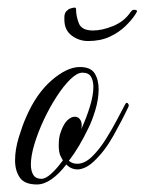

<svg xmlns="http://www.w3.org/2000/svg" viewBox="-20 -485 384 510"><path d="M78 5Q45 5 32.5 -13.5Q20 -32 20 -59Q20 -88 30 -120.5Q40 -153 49 -173Q76 -236 117 -271.5Q158 -307 192 -307Q221 -307 231.5 -290Q242 -273 242 -248Q242 -222 233.5 -193.5Q225 -165 215 -145Q203 -120 190 -98Q177 -76 163 -58Q172 -50 185 -50Q205 -50 224.5 -69Q244 -88 261.5 -116Q279 -144 292.5 -170Q306 -196 313 -209Q315 -212 317 -212Q319 -212 321 -208.5Q323 -205 321 -201Q305 -167 281.5 -125Q258 -83 229 -56Q217 -45 206 -40Q195 -35 186 -35Q169 -35 156 -48Q137 -23 117 -9Q97 5 78 5ZM90 -10Q101 -10 116 -23.5Q131 -37 147 -59Q147 -59 141.5 -69Q136 -79 136 -99Q136 -107 137 -116.5Q138 -126 142 -136Q149 -156 159 -165.5Q169 -175 179 -175Q188 -175 193.5 -166.5Q199 -158 196 -142Q210 -173 219 -202.5Q228 -232 228 -254Q228 -271 221.5 -281.5Q215 -292 199 -292Q185 -292 167 -274.5Q149 -257 130.5 -228.5Q112 -200 96.5 -167Q81 -134 71.5 -102.5Q62 -71 62 -48Q62 -31 68.5 -20.5Q75 -10 90 -10ZM214 -376Q190 -376 170.5 -390.5Q151 -405 151 -433Q151 -436 151 -440Q151 -444 152 -447Q153 -452 156 -455Q159 -458 163 -461Q168 -463 175 -464.5Q182 -466 182 -461Q182 -442 189.5 -423Q197 -404 227 -404Q251 -404 279.5 -415.5Q308 -427 324 -449Q329 -456 331 -457.5Q333 -459 336 -459Q344 -459 344 -455Q344 -454 339 -446Q330 -432 313 -415.5Q296 -399 271.5 -387.5Q247 -376 214 -376Z"/></svg>

Font: Mea Culpa
Style: Regular
Weight: 400
Designer: Robert E. Leuschke
Foundry: Robert E. Leuschke
Version: Version 1.010; ttfautohint (v1.8.3)